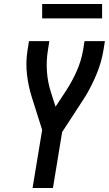

<svg xmlns="http://www.w3.org/2000/svg" viewBox="-20 -941 545 961"><path d="M143 0 191 -291 140 -452Q122 -508 115 -568.5Q108 -629 118 -691L125 -735H227L220 -691Q211 -636 215 -582Q219 -528 235 -479L258 -407L312 -489Q343 -537 365 -587.5Q387 -638 396 -691L403 -735H505L498 -691Q488 -629 463 -569Q438 -509 404 -453H403Q401 -450 399.5 -447Q398 -444 396 -441L291 -280L245 0ZM491 -849H191V-921H491Z"/></svg>

Font: Iosevka Curly Semibold
Style: Italic
Weight: 600
Italic angle: -9°
Monospace: yes
Designer: Belleve Invis
Foundry: Belleve Invis
Version: Version 22.1.2; ttfautohint (v1.8.4)